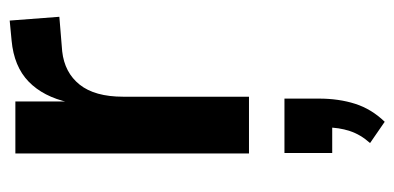

<svg xmlns="http://www.w3.org/2000/svg" viewBox="-234 -312 833 406"><g transform="rotate(-90 183.0 -109.5)"><path d="M61 0V-494H171V-381H169Q181 -435 213 -466Q245 -497 300 -502L342 -506L350 -401L277 -395Q232 -390 206.5 -358Q181 -326 181 -266V0ZM128 287 83 256Q101 236 108.5 213Q116 190 116 164L137 176H62V75H177V148Q177 190 166 224.5Q155 259 128 287Z"/></g></svg>

Font: Nunito Sans 10pt Condensed
Style: Bold
Weight: 700
Width: 3
Designer: Vernon Adams
Foundry: Vernon Adams
Version: Version 3.101;gftools[0.9.27]